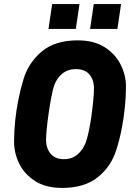

<svg xmlns="http://www.w3.org/2000/svg" viewBox="-20 -910 660 942"><path d="M285 12Q205 12 152.5 -21.5Q100 -55 74.5 -107Q49 -159 49 -215Q49 -264 54.5 -318Q60 -372 71 -425Q82 -478 96 -524Q122 -606 187 -659Q252 -712 361 -712Q441 -712 493.5 -678.5Q546 -645 572 -593Q598 -541 598 -485Q598 -437 592.5 -382.5Q587 -328 576.5 -275Q566 -222 551 -176Q526 -94 460.5 -41Q395 12 285 12ZM294 -129Q333 -129 360 -152Q387 -175 400 -209Q408 -230 415.5 -265.5Q423 -301 428.5 -340.5Q434 -380 437.5 -416.5Q441 -453 441 -475Q441 -519 418.5 -545Q396 -571 352 -571Q313 -571 285.5 -548.5Q258 -526 246 -491Q239 -471 232 -434.5Q225 -398 219 -356.5Q213 -315 209.5 -279.5Q206 -244 206 -225Q206 -182 228.5 -155.5Q251 -129 294 -129ZM422 -768 440 -890H574L556 -768ZM218 -768 236 -890H370L352 -768Z"/></svg>

Font: Finlandica
Style: Italic
Weight: 400
Italic angle: -8°
Designer: Niklas Ekholm, Juho Hiilivirta, Jaakko Suomalainen
Foundry: Helsinki Type Studio
Version: Version 1.064